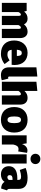

<svg xmlns="http://www.w3.org/2000/svg" viewBox="1603 -2472 889 4135"><g transform="rotate(90 2047.5 -404.5)"><path d="M664 -554C598 -554 549 -531 504 -477C483 -527 439 -554 384 -554C320 -554 272 -532 229 -480L215 -534H42V0H240V-357C256 -393 276 -410 295 -410C310 -410 322 -400 322 -358V0H520V-357C536 -393 556 -410 575 -410C590 -410 602 -400 602 -358V0H800V-394C800 -496 744 -554 664 -554Z M1380 -274C1380 -453 1276 -554 1118 -554C941 -554 852 -422 852 -266C852 -101 944 20 1140 20C1233 20 1307 -16 1360 -59L1280 -167C1234 -135 1197 -120 1159 -120C1101 -120 1063 -134 1052 -211H1376C1378 -230 1380 -257 1380 -274ZM1185 -323H1051C1058 -405 1080 -429 1122 -429C1173 -429 1184 -384 1185 -330Z M1598 20C1643 20 1682 12 1708 2L1673 -139C1668 -137 1661 -135 1652 -135C1636 -135 1628 -144 1628 -162V-764L1430 -744V-154C1430 -43 1490 20 1598 20Z M2089 -554C2029 -554 1984 -534 1938 -486V-764L1740 -744V0H1938V-357C1961 -393 1984 -410 2005 -410C2023 -410 2035 -400 2035 -358V0H2233V-394C2233 -496 2178 -554 2089 -554Z M2560 -554C2390 -554 2285 -442 2285 -268C2285 -82 2392 20 2560 20C2730 20 2835 -92 2835 -266C2835 -452 2728 -554 2560 -554ZM2560 -412C2610 -412 2632 -372 2632 -266C2632 -165 2610 -122 2560 -122C2510 -122 2488 -162 2488 -268C2488 -369 2510 -412 2560 -412Z M3218 -551C3159 -551 3105 -504 3083 -434L3067 -534H2894V0H3092V-243C3107 -311 3128 -359 3192 -359C3209 -359 3224 -356 3241 -351L3272 -542C3253 -548 3239 -551 3218 -551Z M3403 -829C3338 -829 3292 -783 3292 -723C3292 -663 3338 -617 3403 -617C3468 -617 3514 -663 3514 -723C3514 -783 3468 -829 3403 -829ZM3502 -534H3304V0H3502Z M4048 -173V-357C4048 -489 3978 -554 3808 -554C3747 -554 3664 -539 3597 -512L3640 -386C3693 -404 3747 -414 3778 -414C3837 -414 3855 -400 3855 -346V-333H3817C3649 -333 3559 -268 3559 -150C3559 -51 3628 20 3735 20C3796 20 3857 1 3896 -58C3926 -7 3971 11 4040 16L4080 -111C4056 -120 4048 -135 4048 -173ZM3796 -119C3769 -119 3752 -139 3752 -169C3752 -211 3778 -230 3834 -230H3855V-151C3842 -133 3821 -119 3796 -119Z"/></g></svg>

Font: Fira Sans Heavy
Style: Regular
Weight: 900
Designer: bBox Type GmbH & Carrois Corporate GbR & Edenspiekermann AG
Foundry: bBox Type GmbH & Carrois Corporate GbR & Edenspiekermann AG
Version: Version 4.300;PS 004.300;hotconv 1.0.88;makeotf.lib2.5.64775